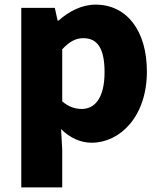

<svg xmlns="http://www.w3.org/2000/svg" viewBox="-20 -603 698 830"><path d="M72 207H249V44L244 -45C282 -7 328 14 376 14C498 14 615 -98 615 -294C615 -469 529 -583 393 -583C334 -583 278 -554 233 -514H229L217 -569H72ZM334 -132C307 -132 277 -140 249 -165V-390C280 -423 307 -438 340 -438C403 -438 432 -391 432 -291C432 -177 388 -132 334 -132Z"/></svg>

Font: Noto Sans CJK Black
Style: Bold
Weight: 900
Designer: Ryoko NISHIZUKA (kana & ideographs); Paul D. Hunt (Latin, Greek & Cyrillic); Wenlong ZHANG (bopomofo); Sandoll Communica
Foundry: Adobe Systems Incorporated
Version: Version 1.000;PS 1;hotconv 1.0.78;makeotf.lib2.5.61930